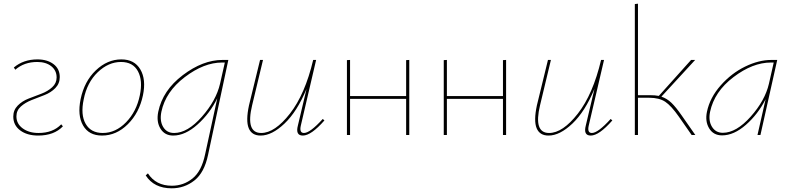

<svg xmlns="http://www.w3.org/2000/svg" viewBox="-20 -732 4277 1041"><path d="M187 3Q127 3 89.5 -25Q52 -53 52 -100Q52 -135 76 -159.5Q100 -184 135 -197.5Q170 -211 204.5 -224Q239 -237 263 -259Q287 -281 287 -312Q287 -350 258 -373Q229 -396 182 -396Q111 -396 63 -354L55 -366Q107 -410 183 -410Q236 -410 270 -384.5Q304 -359 304 -314Q304 -279 280 -254.5Q256 -230 221 -216.5Q186 -203 151.5 -189.5Q117 -176 93 -154.5Q69 -133 69 -101Q69 -61 103 -36Q137 -11 189 -11Q267 -11 312 -58L321 -47Q273 3 187 3Z M533 3Q462 3 430.5 -51.5Q399 -106 417 -194Q437 -291 499.5 -350.5Q562 -410 638 -410Q709 -410 741 -355.5Q773 -301 755 -215Q735 -120 673 -58.5Q611 3 533 3ZM537 -11Q607 -11 663.5 -69Q720 -127 738 -215Q755 -295 728 -345.5Q701 -396 636 -396Q568 -396 510 -340.5Q452 -285 434 -194Q416 -110 444.5 -60.5Q473 -11 537 -11Z M1186 -407H1218L1108 108Q1088 204 1034 246.5Q980 289 911 289Q815 289 770 219L782 208Q825 275 912 275Q975 275 1024 235.5Q1073 196 1092 105L1158 -199Q1118 -117 1051 -57Q984 3 919 3Q873 3 850 -34.5Q827 -72 838 -126Q862 -242 971 -324.5Q1080 -407 1186 -407ZM924 -11Q997 -11 1074.5 -99Q1152 -187 1173 -278L1199 -393H1184Q1086 -393 982 -314Q878 -235 855 -126Q845 -77 864.5 -44Q884 -11 924 -11Z M1730 -87 1739 -79Q1667 3 1622 3Q1581 3 1595 -51L1642 -250Q1591 -127 1522.5 -62Q1454 3 1393 3Q1345 3 1328.5 -37Q1312 -77 1330 -161L1390 -407H1406L1347 -161Q1311 -11 1396 -11Q1470 -11 1552 -116Q1634 -221 1678 -407H1694L1611 -51Q1602 -11 1628 -11Q1661 -11 1730 -87Z M2182 -406 2199 -407V0H2182V-196H1878V0H1861V-406L1878 -407V-211H2182Z M2707 -406 2724 -407V0H2707V-196H2403V0H2386V-406L2403 -407V-211H2707Z M3291 -87 3300 -79Q3228 3 3183 3Q3142 3 3156 -51L3203 -250Q3152 -127 3083.5 -62Q3015 3 2954 3Q2906 3 2889.5 -37Q2873 -77 2891 -161L2951 -407H2967L2908 -161Q2872 -11 2957 -11Q3031 -11 3113 -116Q3195 -221 3239 -407H3255L3172 -51Q3163 -11 3189 -11Q3222 -11 3291 -87Z M3676 -106 3750 0H3730L3661 -99Q3619 -159 3586.5 -180.5Q3554 -202 3500 -202H3439V0H3422V-710L3439 -712V-216H3503Q3532 -216 3552 -212L3727 -407H3749L3566 -208Q3596 -198 3620.5 -174.5Q3645 -151 3676 -106Z M4162 -407H4194L4103 0H4087L4131 -194Q4090 -113 4024.5 -55.5Q3959 2 3895 2Q3848 2 3825 -36Q3802 -74 3813 -126Q3829 -203 3887.5 -269Q3946 -335 4020 -371Q4094 -407 4162 -407ZM3899 -12Q3972 -12 4050 -99.5Q4128 -187 4149 -278L4175 -393H4160Q4061 -393 3957 -314Q3853 -235 3830 -126Q3820 -78 3840 -45Q3860 -12 3899 -12Z"/></svg>

Font: EauTestInfant Thin
Style: Italic
Weight: 250
Italic angle: -12°
Designer: Christian Thalmann (Catharsis Fonts)
Version: Version 0.001;PS 000.001;hotconv 1.0.88;makeotf.lib2.5.64775